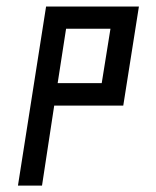

<svg xmlns="http://www.w3.org/2000/svg" viewBox="-20 -580 489 600"><path d="M365.2 -250H149.4L111.3 0H36.1L124 -559.6H414.1ZM297.9 -320.3 325.2 -490.2H186.5L160.2 -320.3Z"/></svg>

Font: Geo
Style: Oblique
Weight: 500
Italic angle: -11°
Version: Version 001.2